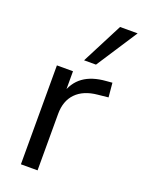

<svg xmlns="http://www.w3.org/2000/svg" viewBox="-143 -820 661 887"><g transform="rotate(20 187.5 -376.5)"><path d="M75.6 0V-486.3H154.7V-371H144.7Q161.8 -430.5 203.9 -460.9Q246 -491.3 315 -496.3L344 -498.8L350.4 -428.9L298.6 -423.5Q230.7 -416.9 194.1 -379.3Q157.5 -341.7 157.5 -277.3V0ZM185.5 -551.3 289.1 -752.8H375.5L244.1 -551.3Z"/></g></svg>

Font: Nunito Sans 12pt ExtraLight
Style: Regular
Weight: 200
Designer: Vernon Adams
Foundry: Vernon Adams
Version: Version 3.101;gftools[0.9.27]